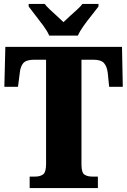

<svg xmlns="http://www.w3.org/2000/svg" viewBox="-20 -951 643 971"><path d="M130 0V-58H158Q183 -58 198 -69Q213 -80 213 -122V-649H153Q113 -649 98 -632Q83 -615 80 -582L71 -512H2L7 -714H597L601 -512H532L525 -582Q521 -615 506 -632Q491 -649 452 -649H392V-120Q392 -78 407 -68Q422 -58 446 -58H475V0ZM229 -771Q219 -794 199.5 -820.5Q180 -847 159.5 -873Q139 -899 125 -918V-931H206Q215 -919 232.5 -902.5Q250 -886 269 -869Q288 -852 301 -839Q314 -852 333 -869Q352 -886 370 -902.5Q388 -919 397 -931H478V-918Q464 -899 443 -873Q422 -847 403 -820.5Q384 -794 374 -771Z"/></svg>

Font: Noto Serif Lao Condensed Black
Style: Regular
Weight: 900
Width: 3
Designer: Monotype Design Team
Foundry: Monotype Imaging Inc.
Version: Version 2.003; ttfautohint (v1.8.4.7-5d5b)